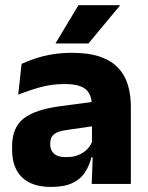

<svg xmlns="http://www.w3.org/2000/svg" viewBox="-20 -707 567 738"><path d="M483 0H332.5L337 -123L333.5 -130.5V-284L332.5 -304Q332.5 -345 308.5 -364.5Q284.5 -384 228 -384Q178.5 -384 134 -371.5Q89.5 -359 50 -343L63 -461.5Q86.5 -472.5 115.8 -482.2Q145 -492 180.5 -498Q216 -504 256.5 -504Q321 -504 364.5 -489Q408 -474 434 -446.5Q460 -419 471.5 -380.8Q483 -342.5 483 -296.5ZM176 11.5Q102.5 11.5 64.5 -25.5Q26.5 -62.5 26.5 -131V-144.5Q26.5 -217 71.2 -251.8Q116 -286.5 213.5 -299L345.5 -316.5L354.5 -224.5L237.5 -207.5Q202 -203 187.5 -191Q173 -179 173 -155.5V-152Q173 -129.5 187.5 -116.2Q202 -103 234 -103Q262 -103 282.2 -111.5Q302.5 -120 315.5 -133.8Q328.5 -147.5 335 -164.5L356.5 -102.5H331.5Q323.5 -70.5 306.8 -44.5Q290 -18.5 258.5 -3.5Q227 11.5 176 11.5ZM194 -541.5 281.5 -687H440.5V-685L320 -540H194Z"/></svg>

Font: Anek Kannada Medium
Style: Bold
Weight: 700
Version: Version 1.003